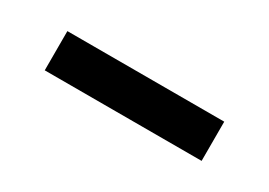

<svg xmlns="http://www.w3.org/2000/svg" viewBox="-14 -483 595 424"><g transform="rotate(30 283.0 -271.0)"><path d="M83 -221H483V-321H83Z"/></g></svg>

Font: Custom Plus Jakarta Sans SemiBold
Style: Regular
Weight: 600
Designer: Gumpita Rahayu & FullSphere
Foundry: Tokotype & FullSphere
Version: Version 1.001;hotconv 1.0.117;makeotfexe 2.5.65602